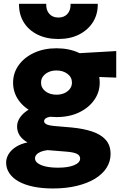

<svg xmlns="http://www.w3.org/2000/svg" viewBox="-20 -790 658 1034"><path d="M265 225Q207.5 225 161 215.5Q114.5 206 81.5 187.8Q48.5 169.5 30.8 143.5Q13 117.5 13 85.5Q13 61.5 26.8 39.2Q40.5 17 66.2 0.8Q92 -15.5 128 -23Q99 -40 85.5 -61.2Q72 -82.5 72 -109Q72 -133 86.5 -155.2Q101 -177.5 127 -194.8Q153 -212 187.5 -222Q222 -232 262 -230.5L293.5 -164Q266 -164.5 249.5 -161.2Q233 -158 225.2 -151.8Q217.5 -145.5 217.5 -137.5Q217.5 -127.5 230 -120.8Q242.5 -114 277.5 -111L365.5 -103.5Q429 -97.5 476.2 -81.8Q523.5 -66 549.5 -36.8Q575.5 -7.5 575.5 39.5Q575.5 79.5 553.8 113.8Q532 148 491 172.8Q450 197.5 392.8 211.2Q335.5 225 265 225ZM293 113Q347.5 113 379.5 99.5Q411.5 86 411.5 64Q411.5 47 393.5 38.2Q375.5 29.5 335.5 26.5L236.5 18.5Q215 21 199.8 27.2Q184.5 33.5 176.5 42.8Q168.5 52 168.5 63Q168.5 78 183.8 89.2Q199 100.5 227 106.8Q255 113 293 113ZM284 -159.5Q214.5 -159.5 162 -184Q109.5 -208.5 80 -250.5Q50.5 -292.5 50.5 -345Q50.5 -396.5 80.2 -438.5Q110 -480.5 163 -505.2Q216 -530 284 -530Q352 -530 404.8 -505.5Q457.5 -481 487.2 -439.2Q517 -397.5 517 -345Q517 -293.5 487.5 -251.5Q458 -209.5 405.8 -184.5Q353.5 -159.5 284 -159.5ZM284 -280Q307.5 -280 326.2 -288.2Q345 -296.5 356.2 -311.2Q367.5 -326 367.5 -345Q367.5 -374 343.5 -392.2Q319.5 -410.5 284 -410.5Q260.5 -410.5 241.8 -402Q223 -393.5 212 -379Q201 -364.5 201 -345Q201 -316.5 224.8 -298.2Q248.5 -280 284 -280ZM360.5 -381 291.5 -497 606 -515V-372ZM294.5 -580Q230 -580 182 -603.8Q134 -627.5 107.8 -670.2Q81.5 -713 82.5 -769.5H229Q227.5 -736 245.2 -715.8Q263 -695.5 294.5 -695.5Q326 -695.5 343.8 -715.8Q361.5 -736 360 -769.5H506.5Q507.5 -714 480.8 -671.2Q454 -628.5 406 -604.2Q358 -580 294.5 -580Z"/></svg>

Font: Geologica ExtraBold
Style: Regular
Weight: 800
Designer: Sindre Bremnes, Frode Helland
Foundry: Monokrom Skriftforlag AS
Version: Version 1.010;gftools[0.9.28]